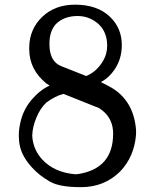

<svg xmlns="http://www.w3.org/2000/svg" viewBox="-20 -770 647 802"><path d="M340.8 -452.6Q384.8 -471.2 411.1 -516.6Q427.7 -544.9 427.7 -579.6Q427.7 -587.9 426.8 -596.7Q420.4 -652.3 376 -681.6Q343.3 -703.1 304.2 -703.1Q248 -703.1 213.9 -669.9Q186.5 -640.1 186.5 -587.9Q186.5 -586.9 186.5 -585.9Q186.5 -513.2 235.8 -493.7L334.5 -454.6ZM58.6 -202.1Q58.6 -203.6 58.6 -205.1Q58.6 -234.4 67.4 -267.6Q80.1 -315.4 111.3 -352.5Q147 -394.5 187.5 -412.6L174.3 -420.9Q102.5 -478.5 102.1 -564V-573.7Q103.5 -648.9 156.5 -699.7Q209.5 -750.5 293.5 -750.5Q386.2 -750.5 439 -700.2Q488.8 -652.8 488.8 -582Q488.8 -523.9 458.5 -479.5Q436 -446.3 405.8 -429.7L401.4 -427.2L434.1 -410.2Q538.1 -356 548.3 -227.1V-208Q541 -115.2 481.4 -53.2Q415 11.7 319.8 11.7H315.9Q229.5 11.7 189.9 -10.7Q144.5 -36.1 113.3 -70.8Q73.7 -114.3 63.5 -158.2Q58.6 -179.2 58.6 -202.1ZM245.1 -377.9Q210.9 -369.1 173.8 -341.8Q148.4 -318.4 131.8 -278.3Q115.7 -239.3 114.7 -204.6Q114.7 -200.2 115.2 -195.3Q120.6 -143.1 155.8 -104.5Q205.6 -49.8 294.9 -42L306.6 -43Q452.6 -65.9 452.6 -211.9Q452.6 -218.3 452.1 -224.1Q447.3 -285.2 393.1 -318.8Z"/></svg>

Font: Modern Antiqua
Style: Regular
Weight: 500
Version: Version 1.0